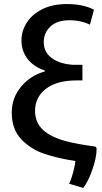

<svg xmlns="http://www.w3.org/2000/svg" viewBox="-20 -755 504 948"><path d="M153 -208Q153 -151 191.5 -114.5Q230 -78 309 -57Q364 -43 446 -32Q451 -32 454 -28.5Q457 -25 457 -20Q457 22 436 82.5Q415 143 391 173L321 152Q331 134 341 97Q351 60 352 40Q266 27 199 4.5Q132 -18 85 -67.5Q38 -117 38 -199Q38 -272 84.5 -327.5Q131 -383 201 -402V-407Q145 -426 115.5 -465Q86 -504 86 -556Q86 -602 112 -643Q138 -684 188.5 -709.5Q239 -735 311 -735Q391 -735 444 -707L424 -633Q405 -643 378.5 -649Q352 -655 322 -655Q262 -655 229 -624Q196 -593 196 -547Q196 -497 236 -468Q276 -439 341 -435H387V-358H360Q259 -358 206 -316Q153 -274 153 -208Z"/></svg>

Font: Gmarket Sans TTF Medium
Style: Regular
Weight: 500
Designer: Creative Director : Sungho Lee; Art Director : Kiwoong Choi; Project Manager : Sori Yang, Jongwook Yoon; Font Designer :
Foundry: Sandoll Inc.
Version: Version 1.000;hotconv 1.0.109;makeotfexe 2.5.65596